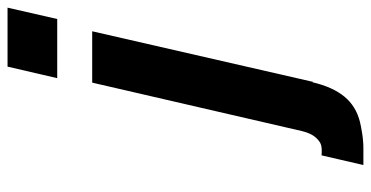

<svg xmlns="http://www.w3.org/2000/svg" viewBox="-255 -507 974 504"><g transform="rotate(-90 232.0 -255.0)"><path d="M434.1 -591.8H278.8L309.1 -722.2H463.9ZM269 80.1 268.1 78.1Q255.9 130.9 230.5 161.9Q205.1 192.9 163.1 203.1Q156.2 204.6 150.4 205.8Q144.5 207 137.7 208Q130.9 209 127 209.7Q123 210.4 115.5 210.9Q107.9 211.4 105.2 211.7Q102.5 211.9 93.3 211.9Q84 211.9 81.3 211.9Q78.6 211.9 66.4 211.9Q54.2 211.9 50.8 211.9L76.2 102.1Q94.2 103.5 103.5 100.8Q112.8 98.1 123 86.9Q134.3 74.2 140.1 49.8L267.1 -500H401.9Z"/></g></svg>

Font: Perun
Style: Bold Italic
Weight: 700
Italic angle: -12°
Foundry: Copyright (c) Stefan Peev, Context Ltd, 2016
Version: Version 001.000